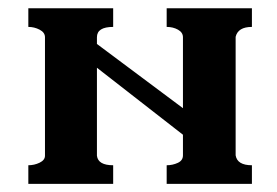

<svg xmlns="http://www.w3.org/2000/svg" viewBox="-20 -453 682 473"><path d="M430.7 -361.3Q430.7 -373 418.5 -379.9Q406.2 -386.7 390.6 -386.7V-432.6H600.6V-386.7Q566.4 -386.7 560.5 -362.3V-70.3Q564.5 -45.9 600.6 -45.9V0H390.6V-45.9Q405.3 -45.9 418 -51.8Q430.7 -57.6 430.7 -70.3V-121.1L218.8 -286.1V-69.3Q221.7 -45.9 258.8 -45.9V0H49.8V-45.9Q64.5 -45.9 77.6 -52.2Q90.8 -58.6 90.8 -69.3V-361.3Q90.8 -373 77.6 -379.9Q64.5 -386.7 49.8 -386.7V-432.6H258.8V-386.7Q218.8 -386.7 218.8 -361.3V-344.7L430.7 -186.5Z"/></svg>

Font: Menaion Unicode
Style: Regular
Weight: 400
Designer: Aleksandr Andreev
Foundry: Ponomar Technologies, Inc.
Version: 2.0